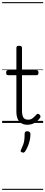

<svg xmlns="http://www.w3.org/2000/svg" viewBox="-20 -1163 428 1816"><path d="M240 17Q205 17 181.5 2.5Q158 -12 146.5 -40Q135 -68 135 -107V-452H57Q47 -452 42.5 -457.5Q38 -463 38 -475Q38 -488 42.5 -494Q47 -500 57 -500H135V-711Q135 -721 141 -725.5Q147 -730 160 -730Q174 -730 181 -725.5Q188 -721 188 -711V-500H324Q335 -500 339.5 -494Q344 -488 344 -475Q344 -463 339.5 -457.5Q335 -452 324 -452H188V-119Q188 -78 199.5 -54.5Q211 -31 246 -31Q271 -31 289 -45Q307 -59 324 -79Q331 -88 338.5 -86.5Q346 -85 354 -79Q361 -72 362.5 -64.5Q364 -57 360 -50Q346 -29 327.5 -14Q309 1 287 9Q265 17 240 17ZM188 278Q177 274 175.5 267.5Q174 261 181 248Q193 223 200 203Q207 183 210 160Q213 137 213 102Q213 91 219 84.5Q225 78 238 78Q253 78 260.5 86Q268 94 268 106Q268 133 262 161Q256 189 245.5 215.5Q235 242 220 266Q213 276 206 279.5Q199 283 188 278ZM0 623H388V633H0ZM0 -20H388V0H0ZM0 -505H388V-500H0ZM0 -1143H388V-1133H0Z"/></svg>

Font: Playwrite CL Guides
Style: Regular
Weight: 400
Designer: Veronika Burian, José Scaglione
Foundry: TypeTogether
Version: Version 1.003